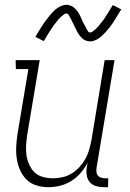

<svg xmlns="http://www.w3.org/2000/svg" viewBox="-20 -770 540 798"><path d="M181 8Q155 8 131 0.5Q107 -7 90 -24Q73 -41 63 -64Q53 -87 49.5 -112Q46 -137 47.5 -163Q49 -189 53 -215L98 -483H46L45 -520H145L93 -209Q90 -188 88.5 -166.5Q87 -145 90 -125Q93 -105 101.5 -86Q110 -67 124 -53.5Q138 -40 158.5 -34.5Q179 -29 201 -29Q220 -29 240 -33.5Q260 -38 278 -49Q296 -60 310.5 -76Q325 -92 335 -110Q345 -128 350.5 -147.5Q356 -167 360 -187L415 -520H456L381 -71Q380 -63 381 -54.5Q382 -46 387 -40Q392 -34 400.5 -31.5Q409 -29 417 -29H430L429 8H410Q394 8 379 3.5Q364 -1 354 -12Q344 -23 341 -39Q338 -55 340 -71L344 -93Q332 -71 315 -51Q298 -31 276 -17.5Q254 -4 229.5 2Q205 8 181 8ZM355 -598Q349 -598 343 -599.5Q337 -601 332 -603.5Q327 -606 322.5 -610Q318 -614 314.5 -618Q311 -622 307.5 -627Q304 -632 301.5 -637Q299 -642 296.5 -647Q294 -652 291.5 -657Q289 -662 286.5 -667.5Q284 -673 281 -678.5Q278 -684 275.5 -689.5Q273 -695 270.5 -699Q268 -703 265 -708.5Q262 -714 256 -714Q252 -714 248 -711.5Q244 -709 241 -706.5Q238 -704 234 -700.5Q230 -697 225.5 -692Q221 -687 220 -686Q219 -685 217 -682Q215 -679 212.5 -676Q210 -673 207.5 -670Q205 -667 202.5 -663.5Q200 -660 197.5 -656Q195 -652 192 -648Q189 -644 186.5 -639.5Q184 -635 180.5 -630Q177 -625 174.5 -620Q172 -615 168.5 -610Q165 -605 162 -599L127 -617Q134 -629 140 -638.5Q146 -648 151.5 -657Q157 -666 162.5 -674Q168 -682 173.5 -689Q179 -696 184 -702Q189 -708 193.5 -713.5Q198 -719 206 -726.5Q214 -734 221.5 -738.5Q229 -743 238 -746.5Q247 -750 256 -750Q262 -750 267.5 -748.5Q273 -747 278.5 -744.5Q284 -742 288 -738Q292 -734 296 -730Q300 -726 303 -721.5Q306 -717 309 -712Q312 -707 314.5 -701.5Q317 -696 319 -691Q321 -686 323.5 -680.5Q326 -675 329.5 -669.5Q333 -664 335.5 -659Q338 -654 340 -649.5Q342 -645 345.5 -640Q349 -635 355 -635Q359 -635 363 -637.5Q367 -640 369.5 -642.5Q372 -645 376.5 -648.5Q381 -652 385 -656.5Q389 -661 390.5 -662.5Q392 -664 393.5 -666.5Q395 -669 397.5 -672Q400 -675 403 -678.5Q406 -682 408.5 -685.5Q411 -689 413.5 -692.5Q416 -696 418.5 -700.5Q421 -705 424 -709Q427 -713 430 -718Q433 -723 436 -728Q439 -733 442.5 -738.5Q446 -744 449 -749L484 -731Q477 -720 471 -710Q465 -700 459.5 -691Q454 -682 448.5 -674Q443 -666 437.5 -659Q432 -652 427 -646Q422 -640 417.5 -635Q413 -630 405 -622.5Q397 -615 389.5 -610Q382 -605 373 -601.5Q364 -598 355 -598Z"/></svg>

Font: Iosevka Curly Slab Extralight
Style: Italic
Weight: 200
Italic angle: -9°
Monospace: yes
Designer: Belleve Invis
Foundry: Belleve Invis
Version: Version 22.1.2; ttfautohint (v1.8.4)